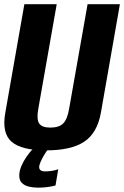

<svg xmlns="http://www.w3.org/2000/svg" viewBox="-21 -695 577 892"><path d="M193.9 3.5Q309.4 3.5 370 -36.5Q430.6 -76.5 447.7 -171.2L536 -675.4H385.9L300.2 -190.2Q292.2 -141.2 272.7 -121.7Q253.1 -102.2 213.2 -102.2Q173.4 -102.2 160.8 -121.7Q148.2 -141.2 157 -190.2L242.5 -675.4H92.2L3.6 -171.2Q-13.3 -76.5 32.8 -36.5Q78.9 3.5 193.9 3.5ZM154.9 176.8Q174.2 176.8 191.6 174.9Q209 173 221.5 170.3Q234 167.7 236.9 166.7L249.6 91.2Q246.4 92.7 236.1 95.4Q225.8 98.2 213 99.7Q200.2 101.2 187.9 101.2Q174.6 101.2 167.8 96Q161 90.9 161 81.7Q161 71.6 168 55.8Q175 40.1 184.6 24.4Q194.2 8.6 200.8 0H128.6Q116.6 12.7 102.3 33.1Q88 53.6 78.2 76.7Q68.5 99.8 68.5 121.3Q68.5 143 80.7 155Q92.9 167.1 113 172Q133 176.8 154.9 176.8Z"/></svg>

Font: Anybody Thin Condensed
Style: Italic
Weight: 100
Width: 3
Italic angle: -10°
Version: Version 1.113;gftools[0.9.25]